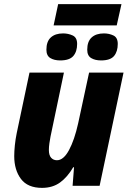

<svg xmlns="http://www.w3.org/2000/svg" viewBox="-20 -901 625 931"><path d="M184 10Q114 10 81.5 -33.5Q49 -77 49 -144Q49 -167 52 -196.5Q55 -226 61 -255L123 -549H290L225 -239Q222 -223 219.5 -206Q217 -189 217 -174Q217 -148 228 -136Q239 -124 256 -124Q288 -124 314.5 -173Q341 -222 359 -303L412 -549H579L463 0H332L339 -90H335Q307 -42 271 -16Q235 10 184 10ZM240 -778 262 -881H569L546 -778ZM272 -608Q243 -608 224 -619.5Q205 -631 205 -660Q205 -700 226.5 -719.5Q248 -739 286 -739Q311 -739 332.5 -729Q354 -719 354 -688Q354 -651 335.5 -629.5Q317 -608 272 -608ZM470 -608Q441 -608 422 -619.5Q403 -631 403 -660Q403 -700 424.5 -719.5Q446 -739 484 -739Q509 -739 530 -729Q551 -719 551 -688Q551 -651 533 -629.5Q515 -608 470 -608Z"/></svg>

Font: Noto Sans Disp ExtBd
Style: Italic
Weight: 800
Italic angle: -12°
Designer: Monotype Design Team
Foundry: Monotype Imaging Inc.
Version: Version 2.000;GOOG;noto-source:20170915:90ef993387c0